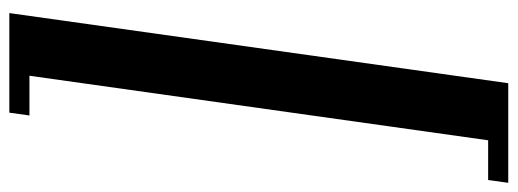

<svg xmlns="http://www.w3.org/2000/svg" viewBox="-360 -472 1082 401"><g transform="rotate(90 180.5 -271.0)"><path d="M361.3 -792 355.5 -750H272.5L137.7 208H220.7L214.8 250H6.8L153.3 -792Z"/></g></svg>

Font: okolaks
Style: BoldItalic
Weight: 600
Width: 8
Italic angle: -8°
Version: Version 000.6.0